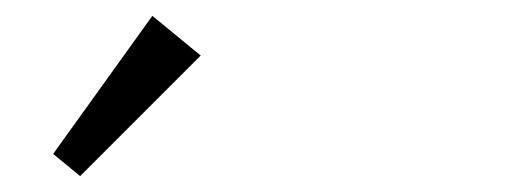

<svg xmlns="http://www.w3.org/2000/svg" viewBox="-20 -804 640 242"><path d="M81 -582 47 -610 172 -784 233 -734Z"/></svg>

Font: Wittgenstein
Style: Italic
Weight: 400
Italic angle: -11°
Designer: Jörg Drees
Foundry: Jörg Drees
Version: Version 1.500